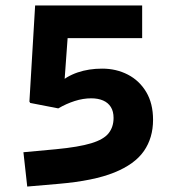

<svg xmlns="http://www.w3.org/2000/svg" viewBox="-20 -675 654 705"><path d="M118 -655H502V-535H135L118 -546ZM109 -655H237L216 -366L194 -277L91 -297L88 -302ZM542 -235Q542 -169 508.5 -120.5Q475 -72 399.5 -41.5Q324 -11 196 0L80 10L66 -116L185 -127Q269 -135 315 -149Q361 -163 379 -186Q397 -209 397 -242Q397 -266 387 -282Q377 -298 358.5 -306Q340 -314 315 -314Q285 -314 254 -304Q223 -294 194 -277L190 -365Q224 -395 265 -409Q306 -423 355 -423Q407 -423 449.5 -401Q492 -379 517 -337Q542 -295 542 -235Z"/></svg>

Font: Intel One Mono Light
Style: Regular
Weight: 300
Monospace: yes
Designer: Fred Shallcrass
Foundry: Frere-Jones Type LLC
Version: Version 1.004